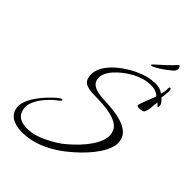

<svg xmlns="http://www.w3.org/2000/svg" viewBox="-194 -952 1193 1222"><g transform="rotate(30 402.5 -341.5)"><path d="M216 100Q189 100 155 94.5Q121 89 89 75.5Q57 62 36 39Q15 16 15 -19Q15 -51 34.5 -80Q54 -109 83.5 -134.5Q113 -160 144.5 -179.5Q176 -199 200 -211Q208 -215 218 -219Q228 -223 237 -223Q239 -223 241.5 -222Q244 -221 244 -219Q244 -215 238.5 -212Q233 -209 230 -207Q217 -201 203.5 -195.5Q190 -190 177 -182Q151 -168 123 -146Q95 -124 76 -96.5Q57 -69 57 -36Q57 1 80.5 21.5Q104 42 138 50.5Q172 59 201 59Q239 59 278 51Q317 43 354 32Q380 24 414 7.5Q448 -9 484 -31Q520 -53 551 -80Q582 -107 601 -137Q620 -167 620 -198Q620 -231 599.5 -254Q579 -277 550 -293Q521 -309 495 -318Q479 -325 461 -330Q443 -335 426 -341Q409 -346 383.5 -354Q358 -362 338.5 -376Q319 -390 316 -412Q315 -415 315 -421Q315 -460 337.5 -491.5Q360 -523 396.5 -546.5Q433 -570 475.5 -585.5Q518 -601 559.5 -608.5Q601 -616 632 -616Q666 -616 705 -606.5Q744 -597 766 -568Q773 -579 779 -590.5Q785 -602 787 -614Q788 -619 790 -624.5Q792 -630 798 -630Q803 -630 804 -624.5Q805 -619 805 -616Q805 -612 800 -597Q795 -582 789 -567.5Q783 -553 781 -548Q786 -541 792.5 -528Q799 -515 799 -506Q799 -502 797 -493Q795 -484 790 -482Q790 -482 783.5 -494Q777 -506 775 -508Q766 -489 757 -463Q748 -437 734 -420Q730 -416 725.5 -415Q721 -414 716 -414Q712 -414 702 -415.5Q692 -417 683.5 -420.5Q675 -424 675 -429Q675 -434 684.5 -448.5Q694 -463 707.5 -481Q721 -499 733 -515Q745 -531 749 -539Q730 -569 695 -580Q660 -591 626 -591Q582 -591 535 -577Q513 -571 485 -559Q457 -547 430.5 -529.5Q404 -512 386.5 -489Q369 -466 369 -439Q369 -417 383.5 -400.5Q398 -384 420.5 -373Q443 -362 466 -354.5Q489 -347 505 -342Q530 -334 562 -321Q594 -308 623.5 -289Q653 -270 672 -245Q691 -220 691 -187Q691 -154 671 -122.5Q651 -91 619 -63Q587 -35 550 -11.5Q513 12 477.5 29.5Q442 47 416 58Q369 77 318.5 88.5Q268 100 216 100ZM629 -691Q620 -691 620 -695Q620 -699 632 -705Q664 -721 701 -740.5Q738 -760 772 -782L776 -783Q784 -781 784 -766Q784 -759 779 -750Q774 -741 762 -735Q746 -727 722.5 -717.5Q699 -708 675.5 -701Q652 -694 634 -691Z"/></g></svg>

Font: Bonheur Royale
Style: Regular
Weight: 400
Designer: Robert E. Leuschke
Foundry: Robert E. Leuschke
Version: Version 1.010; ttfautohint (v1.8.3)